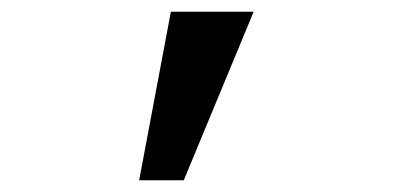

<svg xmlns="http://www.w3.org/2000/svg" viewBox="-20 -164 680 327"><path d="M271 -144H412L293 143H217Z"/></svg>

Font: Writer
Style: Regular
Weight: 400
Monospace: yes
Designer: Mike Abbink, Paul van der Laan, Pieter van Rosmalen
Foundry: Bold Monday
Version: Version 2.001 2020